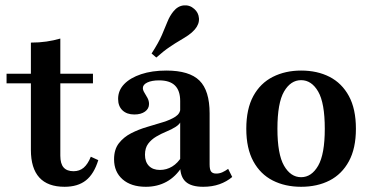

<svg xmlns="http://www.w3.org/2000/svg" viewBox="-20 -695 1412 726"><path d="M224.2 11.3Q160.5 11.3 128.6 -23.8Q96.8 -58.9 96.8 -128.2V-208.1H208.1V-106.5Q208.1 -75.8 220.6 -61.7Q233.1 -47.6 258.1 -47.6Q280.6 -47.6 296.4 -60.9Q312.1 -74.2 323.4 -102.4L351.6 -89.5Q335.5 -37.1 304.8 -12.9Q274.2 11.3 224.2 11.3ZM96.8 -208.1V-533.9Q128.2 -533.9 155.6 -537.9Q183.1 -541.9 208.1 -549.2V-208.1ZM4.8 -379.8V-416.1H331.5V-379.8Z M661.3 -208.1V-312.9Q661.3 -352.4 641.5 -371.8Q621.8 -391.1 581.5 -391.1Q554 -391.1 537.1 -383.1Q520.2 -375 520.2 -362.1Q520.2 -354 526.2 -344.4Q532.3 -334.7 537.9 -324.2Q543.5 -313.7 543.5 -301.6Q543.5 -283.9 528.2 -273Q512.9 -262.1 487.9 -262.1Q459.7 -262.1 443.1 -277.8Q426.6 -293.5 426.6 -321Q426.6 -353.2 449.6 -377Q472.6 -400.8 513.7 -414.5Q554.8 -428.2 608.9 -428.2Q696 -428.2 734.3 -390.3Q772.6 -352.4 772.6 -266.1V-208.1ZM531.5 11.3Q475.8 11.3 443.5 -16.9Q411.3 -45.2 411.3 -92.7Q411.3 -129.8 429.4 -153.2Q447.6 -176.6 475.8 -191.1Q504 -205.6 535.9 -214.9Q567.7 -224.2 596.4 -233.1Q625 -241.9 643.5 -254Q662.1 -266.1 662.1 -286.3L666.1 -240.3Q660.5 -225.8 644.8 -215.7Q629 -205.6 609.3 -197.6Q589.5 -189.5 571 -178.6Q552.4 -167.7 540.3 -151.6Q528.2 -135.5 528.2 -109.7Q528.2 -83.1 543.1 -67.7Q558.1 -52.4 584.7 -52.4Q609.7 -52.4 631 -65.3Q652.4 -78.2 668.5 -104.8L669.4 -66.1Q644.4 -26.6 609.7 -7.7Q575 11.3 531.5 11.3ZM772.6 -73.4Q772.6 -54 778.2 -46.4Q783.9 -38.7 797.6 -38.7Q809.7 -38.7 820.6 -43.5Q831.5 -48.4 842.7 -56.5L858.1 -25.8Q837.1 -8.1 809.7 1.6Q782.3 11.3 748.4 11.3Q703.2 11.3 682.3 -7.7Q661.3 -26.6 661.3 -66.9V-208.1H772.6ZM571 -477.4 553.2 -492.7Q579.8 -533.9 592.3 -562.9Q604.8 -591.9 613.3 -613.3Q621.8 -634.7 635.5 -651.6Q652.4 -672.6 675 -674.6Q697.6 -676.6 714.5 -661.3Q730.6 -647.6 732.3 -625.8Q733.9 -604 716.9 -583.9Q705.6 -571 691.9 -561.7Q678.2 -552.4 660.9 -542.3Q643.5 -532.3 621.4 -517.3Q599.2 -502.4 571 -477.4Z M1118.5 11.3Q1058.1 11.3 1011.3 -12.5Q964.5 -36.3 937.9 -85.1Q911.3 -133.9 911.3 -208.1Q911.3 -283.1 937.9 -331.9Q964.5 -380.6 1011.7 -404.4Q1058.9 -428.2 1118.5 -428.2Q1179.8 -428.2 1226.2 -404.4Q1272.6 -380.6 1299.2 -331.9Q1325.8 -283.1 1325.8 -208.1Q1325.8 -133.9 1299.2 -85.1Q1272.6 -36.3 1226.2 -12.5Q1179.8 11.3 1118.5 11.3ZM1118.5 -25Q1158.1 -25 1183.1 -68.5Q1208.1 -112.1 1208.1 -208.1Q1208.1 -305.6 1183.1 -348.8Q1158.1 -391.9 1118.5 -391.9Q1079 -391.9 1054 -348.8Q1029 -305.6 1029 -208.1Q1029 -112.1 1054 -68.5Q1079 -25 1118.5 -25Z"/></svg>

Font: Playfair 9pt
Style: Bold
Weight: 700
Designer: Claus Eggers Sørensen
Foundry: Claus Eggers Sørensen
Version: Version 2.203